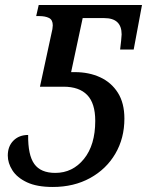

<svg xmlns="http://www.w3.org/2000/svg" viewBox="-20 -734 585 764"><path d="M190 10Q127 10 87.5 -8.5Q48 -27 29.5 -56Q11 -85 11 -115Q11 -152 33.5 -174.5Q56 -197 92 -197Q91 -117 116.5 -81.5Q142 -46 200 -46Q269 -46 314 -101.5Q359 -157 359 -253Q359 -323 327 -356Q295 -389 233 -389H139L185 -602Q187 -609 188.5 -618Q190 -627 190 -633Q190 -655 175 -662.5Q160 -670 136 -670H124L134 -714H545L512 -537H458Q460 -554 462 -572Q464 -590 464 -597Q464 -662 395 -662H309L263 -447H278Q334 -447 378.5 -426.5Q423 -406 449 -365Q475 -324 475 -262Q475 -184 439 -122.5Q403 -61 338.5 -25.5Q274 10 190 10Z"/></svg>

Font: Noto Serif SemiCondensed Medium
Style: Italic
Weight: 500
Width: 4
Italic angle: -12°
Designer: Monotype Design Team
Foundry: Monotype Imaging Inc.
Version: Version 2.013